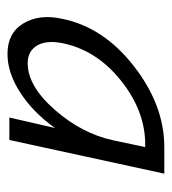

<svg xmlns="http://www.w3.org/2000/svg" viewBox="7 -461 459 513"><g transform="rotate(90 236.5 -204.5)"><path d="M373 -414H444L354 0H294L322 -122Q281 -64 228 -29.5Q175 5 124 5Q68 5 42.5 -37.5Q17 -80 30 -140Q52 -251 156.5 -332.5Q261 -414 373 -414ZM149 -49Q210 -49 273.5 -121.5Q337 -194 355 -278L373 -363H366Q276 -363 194.5 -297.5Q113 -232 95 -140Q87 -98 102 -73.5Q117 -49 149 -49Z"/></g></svg>

Font: EauTestInfant
Style: Italic
Weight: 400
Italic angle: -12°
Designer: Christian Thalmann (Catharsis Fonts)
Version: Version 0.001;PS 000.001;hotconv 1.0.88;makeotf.lib2.5.64775